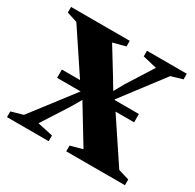

<svg xmlns="http://www.w3.org/2000/svg" viewBox="-123 -642 785 772"><g transform="rotate(30 270.0 -256.0)"><path d="M51 -42 201.5 -238 46.5 -471 -2 -486.5V-512.5H270.5V-486.5L212.5 -471L282.5 -357L314 -304.5L340 -351L416 -471L350.5 -486.5V-512.5H535.5V-486.5L482.5 -471L336 -278.5L493.5 -42L544 -26.5V0H271.5V-26.5L327.5 -42L258.5 -155.5L224.5 -211.5L195.5 -162L118.5 -42L190 -26.5V0H-3.5V-26.5ZM449.5 -276V-237.5H92V-276Z"/></g></svg>

Font: Merriweather 120pt
Style: Bold
Weight: 700
Designer: Eben Sorkin
Foundry: Eben Sorkin
Version: Version 2.100